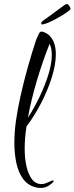

<svg xmlns="http://www.w3.org/2000/svg" viewBox="-20 -892 368 949"><path d="M179 37Q165 37 153 33Q115 22 92.5 -10Q70 -42 60.5 -88Q51 -134 51 -185Q51 -213 53 -241Q55 -269 59 -296Q67 -353 82.5 -422Q98 -491 118 -562Q138 -633 159 -696Q167 -715 173 -727Q179 -739 192 -735Q202 -732 212.5 -725.5Q223 -719 229 -711Q256 -680 256 -624Q256 -573 236 -509.5Q216 -446 183.5 -383Q151 -320 111 -267Q102 -209 102 -157Q102 -116 108.5 -81Q115 -46 129 -20Q141 2 155.5 10Q170 18 183 18Q197 18 208.5 13Q220 8 227 5Q235 0 241 0Q249 0 243 8Q239 13 222 25Q205 37 179 37ZM118 -310Q150 -360 176.5 -415.5Q203 -471 219.5 -524.5Q236 -578 236 -620Q236 -636 233.5 -650Q231 -664 225 -675Q191 -590 162.5 -494.5Q134 -399 118 -310ZM188 -771Q183 -771 184 -779Q186 -786 197 -793Q202 -796 217 -807Q232 -818 249 -830.5Q266 -843 279.5 -853Q293 -863 296 -865Q303 -870 305.5 -871Q308 -872 311 -872Q316 -872 323 -862Q330 -852 328 -847Q327 -843 313 -833Q299 -823 279.5 -811.5Q260 -800 241 -790.5Q222 -781 211 -777Q195 -771 188 -771Z"/></svg>

Font: Comforter
Style: Regular
Weight: 400
Designer: Robert E. Leuschke
Foundry: Robert E. Leuschke
Version: Version 1.013; ttfautohint (v1.8.3)